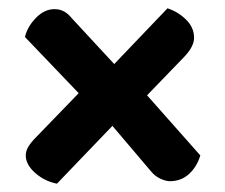

<svg xmlns="http://www.w3.org/2000/svg" viewBox="-20 -516 541 462"><path d="M315 -308 462 -142Q454 -115 435 -97.5Q416 -80 389 -80Q379 -80 366 -86Q353 -92 344 -103L237 -229L194 -266L40 -427Q46 -452 66.5 -473Q87 -494 111 -494Q124 -494 134 -488.5Q144 -483 152 -473L276 -339ZM425 -381 311 -263 259 -222 117 -74Q87 -80 64.5 -100Q42 -120 42 -142Q42 -153 48.5 -163.5Q55 -174 66 -185L185 -308L233 -339L383 -496Q408 -488 427.5 -469Q447 -450 447 -425Q447 -415 441.5 -404Q436 -393 425 -381Z"/></svg>

Font: BalooTamma2Bold
Style: Bold
Weight: 700
Designer: Divya Kowshik, Shuchita Grover and Ek Type
Foundry: Ek Type
Version: Version 1.700